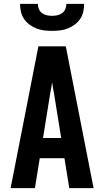

<svg xmlns="http://www.w3.org/2000/svg" viewBox="-20 -975 540 995"><path d="M35 0 179 -735H321L465 0H339L314 -155H186L161 0ZM297 -260 260 -490Q257 -505 254.5 -519.5Q252 -534 250 -549Q248 -534 245.5 -519.5Q243 -505 240 -490L203 -260ZM250 -815Q229 -815 208.5 -817.5Q188 -820 169 -827.5Q150 -835 133 -847.5Q116 -860 104.5 -877Q93 -894 88.5 -914Q84 -934 84 -955H176Q176 -941 181.5 -928Q187 -915 198 -907Q209 -899 222.5 -896Q236 -893 250 -893Q264 -893 277.5 -896Q291 -899 302 -907Q313 -915 318.5 -928Q324 -941 324 -955H416Q416 -934 411.5 -914Q407 -894 395.5 -877Q384 -860 367 -847.5Q350 -835 331 -827.5Q312 -820 291.5 -817.5Q271 -815 250 -815Z"/></svg>

Font: Iosevka SS18 Extrabold
Style: Regular
Weight: 800
Monospace: yes
Designer: Belleve Invis
Foundry: Belleve Invis
Version: Version 25.1.1; ttfautohint (v1.8.4)